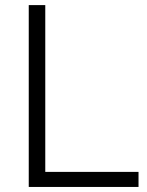

<svg xmlns="http://www.w3.org/2000/svg" viewBox="-20 -739 581 760"><path d="M93.8 1H528.3V-58.6H159.2V-718.8H93.8Z"/></svg>

Font: Dotum
Style: Regular
Weight: 400
Version: Version 2.21